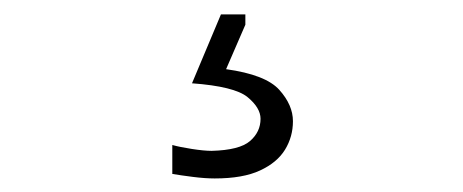

<svg xmlns="http://www.w3.org/2000/svg" viewBox="-20 -35 656 272"><path d="M284.2 217.8Q324.2 217.8 348.4 206.5Q372.6 195.3 383.8 177Q395 158.7 395 136.7Q395 113.8 375.7 92.3Q356.4 70.8 300.3 63L327.6 0V-14.6H293L252 83Q312 87.4 330.6 102.5Q349.1 117.7 349.1 133.3Q349.1 151.9 334.2 164.8Q319.3 177.7 279.8 178.7Q269 178.7 251.7 176Q234.4 173.3 224.1 170.4V211.4Q235.8 213.4 253.2 215.6Q270.5 217.8 284.2 217.8Z"/></svg>

Font: Pinar-VF
Style: Regular
Weight: 300
Designer: Amin Abedi
Version: Version 3.0